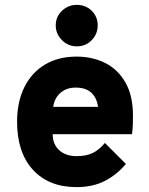

<svg xmlns="http://www.w3.org/2000/svg" viewBox="-20 -755 610 787"><path d="M294 12Q180 12 115 -59Q50 -130 50 -256Q50 -337.5 79.8 -397.5Q109.5 -457.5 164.2 -490.2Q219 -523 294 -523Q359 -523 411.2 -496.8Q463.5 -470.5 494.2 -416.8Q525 -363 525 -281Q525 -267 524.5 -246.2Q524 -225.5 521 -205H196Q196 -164 222.5 -139.5Q249 -115 294 -115Q333 -115 359.2 -127.5Q385.5 -140 410 -169L496 -83Q460 -39.5 410.5 -13.8Q361 12 294 12ZM198 -317H382Q370 -396 290 -396Q253.5 -396 228.5 -375Q203.5 -354 198 -317ZM294.5 -565Q259.5 -565 234 -590.5Q208.5 -616 208.5 -651Q208.5 -686.5 234 -710.8Q259.5 -735 294.5 -735Q331.5 -735 356 -710.8Q380.5 -686.5 380.5 -651Q380.5 -616 356 -590.5Q331.5 -565 294.5 -565Z"/></svg>

Font: Overpass Black
Style: Regular
Weight: 900
Designer: Delve Withrington, Dave Bailey, Thomas Jockin
Foundry: Delve Fonts LLC
Version: Version 4.000; ttfautohint (v1.8.3)